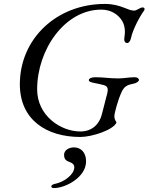

<svg xmlns="http://www.w3.org/2000/svg" viewBox="-20 -683 756 977"><path d="M389 14C448 14 558 -22 573 -60C565 -72 562 -80 562 -92C562 -107 580 -174 598 -213C610 -240 625 -251 655 -256C676 -260 687 -269 687 -276C687 -284 678 -290 666 -290C633 -290 614 -284 581 -284C535 -284 510 -290 464 -290C446 -290 432 -284 432 -275C432 -266 449 -263 463 -260C473 -258 491 -255 508 -250C526 -245 532 -234 526 -209L498 -100C486 -53 450 -14 389 -14C288 -14 169 -95 169 -228C169 -431 310 -634 495 -634C547 -634 579 -608 596 -585C617 -557 618 -523 613 -493C610 -475 615 -464 628 -464C635 -464 643 -474 646 -487C655 -532 691 -599 713 -629C717 -634 718 -645 706 -645C699 -645 693 -642 686 -638C678 -634 670 -629 663 -629C647 -629 631 -636 611 -644C587 -653 557 -663 514 -663C268 -663 81 -486 81 -254C81 -73 217 14 389 14ZM255 274C312 274 418 220 418 138C418 89 388 67 357 67C329 67 306 82 306 105C306 129 319 136 333 141C347 146 358 153 358 168C358 205 306 244 258 253C247 255 241 261 241 266C241 270 245 274 255 274Z"/></svg>

Font: EB Garamond
Style: Italic
Weight: 400
Italic angle: -17.2°
Designer: Georg Duffner and Octavio Pardo
Foundry: Georg Duffner
Version: Version 1.000;PS 001.000;hotconv 1.0.88;makeotf.lib2.5.64775